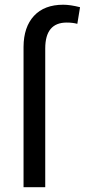

<svg xmlns="http://www.w3.org/2000/svg" viewBox="-20 -780 353 800"><path d="M78.1 0V-585Q78.6 -667.5 121.6 -713.9Q164.6 -760.3 243.7 -760.3Q272.5 -760.3 313.5 -750L302.2 -680.7Q282.7 -686 257.8 -686Q168.5 -686 168.5 -578.1V0Z"/></svg>

Font: Roboto-ThirdPerson-AD3FC
Style: ThirdPerson-AD3FC
Weight: 400
Designer: Google
Version: Version 2.137; 2017